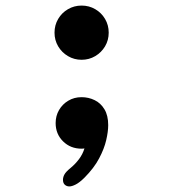

<svg xmlns="http://www.w3.org/2000/svg" viewBox="-20 -512 659 686"><path d="M271.6 -298.4Q245 -298.4 222.9 -311.5Q200.8 -324.5 187.8 -346.5Q174.8 -368.6 174.8 -395.2Q174.8 -422.2 187.8 -444.3Q200.8 -466.4 222.9 -479.2Q245 -492.1 271.6 -492.1Q298.2 -492.1 320.3 -479.2Q342.3 -466.4 355.4 -444.3Q368.4 -422.2 368.4 -395.2Q368.4 -368.6 355.4 -346.5Q342.3 -324.5 320.3 -311.5Q298.2 -298.4 271.6 -298.4ZM271.3 -164.8Q296.5 -164.8 318.1 -154.2Q339.8 -143.8 353.2 -121.5Q366.6 -99.3 366.6 -64.9Q366.6 -42 359.5 -11.4Q352.5 19.2 334.2 53.8Q316 88.5 281.5 123.1Q264 140.4 250.5 147.2Q236.9 154.1 227.9 154.1Q218.1 154.1 211.5 148Q205 142 205 130.5Q205 121 210.2 111.4Q215.3 101.8 232.5 87.8Q249.4 73.8 262.4 56.4Q275.4 39 281.8 18.3Q279.2 18.8 276.7 19Q274.1 19.2 271.3 19.2Q231.8 19.2 205.3 -7Q178.8 -33.2 178.8 -72.4Q178.8 -97.9 190.9 -118.8Q203 -139.8 224 -152.2Q244.9 -164.8 271.3 -164.8Z"/></svg>

Font: Sono ExtraLight
Style: Regular
Weight: 200
Designer: Tyler Finck
Foundry: Tyler Finck
Version: Version 2.112